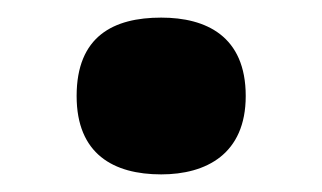

<svg xmlns="http://www.w3.org/2000/svg" viewBox="-20 -463 366 218"><path d="M163 -265C214 -265 259 -288 259 -354C259 -422 214 -443 163 -443C109 -443 67 -422 67 -354C67 -288 109 -265 163 -265Z"/></svg>

Font: Noto Serif Thai Black
Style: Regular
Weight: 900
Designer: Monotype Design Team
Foundry: Monotype Imaging Inc.
Version: Version 2.002